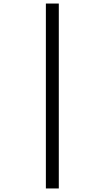

<svg xmlns="http://www.w3.org/2000/svg" viewBox="-20 -871 591 1084"><path d="M239 193V-851H312V193Z"/></svg>

Font: Noto Sans Tamil UI SemiCondensed
Style: Regular
Weight: 400
Width: 4
Designer: Jelle Bosma - Monotype Design Team
Foundry: Monotype Imaging Inc.
Version: Version 2.004; ttfautohint (v1.8.4.7-5d5b)